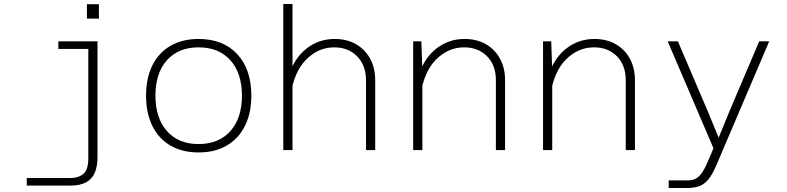

<svg xmlns="http://www.w3.org/2000/svg" viewBox="-20 -751 3940 961"><path d="M468 -544V36Q468 80 455 112Q442 144 412 161Q382 178 331 178H114V140H332Q374 140 398 118.5Q422 97 422 42V-544ZM272 -506V-544H445V-506ZM415 -658V-730H475V-658Z M974 12Q892 12 833 -22.5Q774 -57 742.5 -121Q711 -185 711 -272Q711 -360 742.5 -423.5Q774 -487 833 -521.5Q892 -556 974 -556Q1097 -556 1167.5 -480Q1238 -404 1238 -272Q1238 -185 1206 -121Q1174 -57 1115 -22.5Q1056 12 974 12ZM974 -30Q1075 -30 1133 -95Q1191 -160 1191 -272Q1191 -385 1133 -449.5Q1075 -514 974 -514Q873 -514 815.5 -449.5Q758 -385 758 -272Q758 -160 815.5 -95Q873 -30 974 -30Z M1812 0V-349Q1812 -423 1768 -468.5Q1724 -514 1653 -514Q1573 -514 1512 -452.5Q1451 -391 1434 -270L1423 -363Q1448 -454 1510.5 -505Q1573 -556 1655 -556Q1716 -556 1761.5 -530Q1807 -504 1832.5 -457.5Q1858 -411 1858 -348V0ZM1398 0V-731H1444V0Z M2462 0V-350Q2462 -424 2418 -469Q2374 -514 2303 -514Q2223 -514 2162 -452.5Q2101 -391 2084 -270L2073 -364Q2098 -454 2160.5 -505Q2223 -556 2305 -556Q2366 -556 2411.5 -530Q2457 -504 2482.5 -457.5Q2508 -411 2508 -349V0ZM2048 0V-544H2089L2094 -395V0Z M3112 0V-350Q3112 -424 3068 -469Q3024 -514 2953 -514Q2873 -514 2812 -452.5Q2751 -391 2734 -270L2723 -364Q2748 -454 2810.5 -505Q2873 -556 2955 -556Q3016 -556 3061.5 -530Q3107 -504 3132.5 -457.5Q3158 -411 3158 -349V0ZM2698 0V-544H2739L2744 -395V0Z M3523 -193 3577 -62 3631 -194 3780 -544H3830L3566 75Q3546 122 3525.5 147Q3505 172 3479.5 181Q3454 190 3419 190H3327V152H3422Q3446 152 3463.5 142.5Q3481 133 3496.5 109Q3512 85 3530 41L3551 -9L3322 -544H3373Z"/></svg>

Font: Azeret Mono Thin Thin
Style: Regular
Weight: 250
Version: Version 1.002